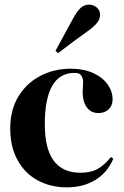

<svg xmlns="http://www.w3.org/2000/svg" viewBox="-20 -792 534 827"><path d="M24 -239Q24 -318 59 -376Q94 -434 153.5 -465Q213 -496 285 -496Q340 -496 381 -477.5Q422 -459 443.5 -428.5Q465 -398 465 -364Q465 -337 448 -321Q431 -305 404 -305Q372 -305 354 -329.5Q336 -354 336 -395Q336 -408 337 -418.5Q338 -429 338 -437Q338 -446 337 -450Q333 -466 325 -472Q317 -478 301 -478Q173 -478 173 -256Q173 -48 326 -48Q371 -48 400 -64Q429 -80 458 -116L468 -108Q443 -49 391 -17Q339 15 268 15Q199 15 143.5 -14.5Q88 -44 56 -101.5Q24 -159 24 -239ZM238 -608 294 -711Q312 -744 327.5 -758Q343 -772 364 -772Q383 -772 397 -759.5Q411 -747 411 -729Q411 -710 398 -693.5Q385 -677 354 -655Q307 -622 230 -563L219 -573Z"/></svg>

Font: DeepMind Serif Display
Style: Regular
Weight: 800
Designer: Frank Grießhammer / Modifications: Colophon Foundry
Foundry: Colophon Foundry
Version: Version 5.002